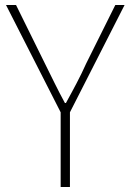

<svg xmlns="http://www.w3.org/2000/svg" viewBox="-20 -746 522 766"><path d="M222 0H259V-298L477 -726H440L324 -493C300 -439 272 -388 243 -335H239C210 -388 186 -439 159 -493L44 -726H4L222 -298Z"/></svg>

Font: Noto Sans Japanese Thin
Style: Regular
Weight: 100
Designer: Ryoko NISHIZUKA (kana & ideographs); Paul D. Hunt (Latin, Greek & Cyrillic); Wenlong ZHANG (bopomofo); Sandoll Communica
Foundry: Adobe Systems Incorporated
Version: Version 1.000;PS 1;hotconv 1.0.78;makeotf.lib2.5.61930